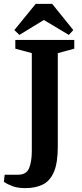

<svg xmlns="http://www.w3.org/2000/svg" viewBox="-50 -820 421 990"><path d="M81 150Q41 150 14.5 140Q-12 130 -30 118L-26 81H42Q87 81 100.5 46Q114 11 114 -41V-546L29 -569V-614H333V-569L248 -546V-63Q248 20 228 66.5Q208 113 170.5 131.5Q133 150 81 150ZM50 -640 24 -665 134 -800H219L328 -665L305 -640L176 -717Z"/></svg>

Font: Manuale
Style: Regular
Weight: 400
Designer: Eduardo Tunni / Pablo Cosgaya
Foundry: Eduardo Tunni / Pablo Cosgaya
Version: Version 1.002